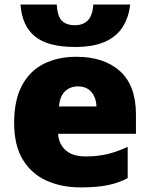

<svg xmlns="http://www.w3.org/2000/svg" viewBox="-20 -812 658 842"><path d="M314.9 -563Q436 -563 506.1 -500Q576.2 -437 576.2 -310.1V-225.1H234.9Q237.3 -181.6 267.3 -153.8Q297.4 -126 356 -126Q407.7 -126 450.9 -136.2Q494.1 -146.5 540 -168V-30.8Q500 -9.8 452.6 0Q405.3 9.8 333 9.8Q249.5 9.8 183.6 -20Q117.7 -49.8 79.8 -112.3Q42 -174.8 42 -272.9Q42 -372.6 76.2 -436.8Q110.4 -501 171.9 -532Q233.4 -563 314.9 -563ZM321.8 -433.1Q288.1 -433.1 265.4 -411.9Q242.7 -390.6 238.8 -345.2H402.8Q402.3 -381.8 381.6 -407.5Q360.8 -433.1 321.8 -433.1ZM550.8 -792Q544.9 -737.3 519 -695.3Q493.2 -653.3 441.9 -629.6Q390.6 -606 309.1 -606Q190.4 -606 133.5 -652.1Q76.7 -698.2 69.8 -792H229Q231.9 -738.8 252.4 -720Q272.9 -701.2 309.1 -701.2Q341.3 -701.2 363.3 -720.7Q385.3 -740.2 389.2 -792Z"/></svg>

Font: Open Sans ExtraBold
Style: Regular
Weight: 800
Designer: Monotype Design Team
Foundry: Monotype Imaging Inc.
Version: Version 3.003; ttfautohint (v1.8.4)